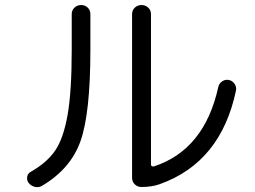

<svg xmlns="http://www.w3.org/2000/svg" viewBox="-20 -748 1040 783"><path d="M556.6 14.6Q541 14.6 529.8 3.9Q518.6 -6.8 518.6 -23.4V-690.4Q518.6 -706.1 529.8 -716.8Q541 -727.5 557.1 -727.5Q573.2 -727.5 584.5 -716.8Q595.7 -706.1 595.7 -690.4V-77.1Q595.7 -72.3 599.1 -70.3Q602.5 -68.4 607.4 -69.3Q813.5 -136.7 870.1 -392.6Q873 -407.2 885.7 -416Q898.4 -424.8 913.1 -421.9Q927.7 -418.9 936.5 -406.2Q945.3 -393.6 942.4 -378.9Q880.9 -85.9 631.8 2.9Q599.6 14.6 556.6 14.6ZM151.4 9.8Q137.7 17.6 122.6 14.2Q107.4 10.7 96.7 -2Q88.9 -12.7 90.8 -26.9Q92.8 -41 106.4 -47.9Q172.9 -85.9 206.1 -135.7Q239.3 -185.5 255.9 -280.8Q272.5 -376 272.5 -544.9V-690.4Q272.5 -706.1 283.7 -716.8Q294.9 -727.5 311 -727.5Q327.1 -727.5 337.9 -716.8Q348.6 -706.1 348.6 -690.4V-544.9Q348.6 -287.1 308.6 -173.3Q268.6 -59.6 151.4 9.8Z"/></svg>

Font: Rounded-X Mgen+ 2m regular
Style: Regular
Weight: 400
Designer: [Source Han Sans]
Ryoko NISHIZUKA  (kana & ideographs); Paul D. Hunt (Latin, Greek & Cyrillic); Wenlong ZHANG  (bopomofo
Version: Version 1.059.20150602